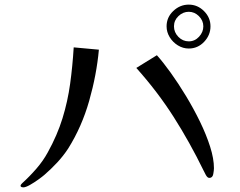

<svg xmlns="http://www.w3.org/2000/svg" viewBox="-20 -829 1040 831"><path d="M860 -715Q860 -740 841 -759Q822 -778 797 -778Q772 -778 752.5 -759.5Q733 -741 733 -715Q733 -689 752 -669.5Q771 -650 797 -650Q823 -650 841.5 -670Q860 -690 860 -715ZM408 -614Q398 -505 366 -392.5Q334 -280 275 -186Q254 -154 227.5 -125.5Q201 -97 172 -72Q164 -65 146 -52Q128 -39 109.5 -28.5Q91 -18 80 -18Q77 -18 73 -19.5Q69 -21 69 -25Q69 -28 71.5 -31Q74 -34 76 -36Q108 -65 137.5 -99Q167 -133 187 -170Q228 -244 250.5 -317Q273 -390 283.5 -466Q294 -542 299 -624ZM906 -101Q906 -92 903 -75.5Q900 -59 886 -59Q878 -59 871 -71.5Q864 -84 861 -91Q801 -214 731.5 -323Q662 -432 570 -535L659 -590Q686 -560 719 -514Q752 -468 785 -413.5Q818 -359 845.5 -302.5Q873 -246 889.5 -194Q906 -142 906 -101ZM891 -715Q891 -677 863.5 -648Q836 -619 797 -619Q772 -619 750 -632.5Q728 -646 714.5 -668Q701 -690 701 -715Q701 -754 730 -781.5Q759 -809 797 -809Q835 -809 863 -781Q891 -753 891 -715Z"/></svg>

Font: Kaisei Opti
Style: Regular
Weight: 400
Designer: Font-Kai, 金井和夫
Foundry: KAZUO KANAI
Version: Version 5.003